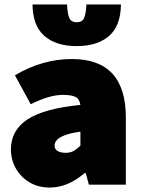

<svg xmlns="http://www.w3.org/2000/svg" viewBox="-20 -829 634 862"><path d="M29 -158Q29 -244 103.5 -293Q178 -342 341 -358Q337 -385 318.5 -394Q300 -403 262 -403Q202 -403 118 -361L47 -491Q170 -564 303 -564Q545 -564 545 -301V0H379L365 -52H360Q285 13 203 13Q151 13 111.5 -11Q72 -35 50.5 -74Q29 -113 29 -158ZM341 -175V-238Q225 -222 225 -175Q225 -160 238 -151.5Q251 -143 275 -143Q295 -143 309 -150.5Q323 -158 341 -175ZM126 -809H281Q283 -764 292 -746.5Q301 -729 324 -729Q348 -729 357 -747Q366 -765 368 -809H523Q522 -713 469.5 -667.5Q417 -622 324 -622Q232 -622 179.5 -667.5Q127 -713 126 -809Z"/></svg>

Font: Nebula Sans Black
Style: Regular
Weight: 900
Designer: Paul D. Hunt for Adobe (as Source Sans)
Foundry: Nebula Entertainment & Broadcasting LLC
Version: Version 1.010